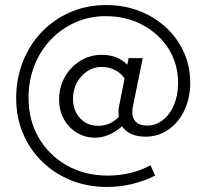

<svg xmlns="http://www.w3.org/2000/svg" viewBox="-20 -596 816 760"><path d="M403 144Q326 144 260.6 117.5Q195.3 91 146.6 43.5Q98 -4 71 -68Q44 -132 44 -207Q44 -285.5 70.9 -352.9Q97.7 -420.4 145.9 -470.2Q194 -520 258.8 -548Q323.5 -576 400 -576Q471.3 -576 531.5 -552.5Q591.7 -529 636.8 -487.5Q682 -446 707.5 -390.1Q733 -334.3 733 -269Q733 -208.1 710 -159.5Q687 -111 647.1 -83Q607.1 -55 556.3 -55Q491 -55 463 -96Q438 -74 411 -62.5Q384 -51 356.8 -51Q316.5 -51 283.7 -71Q251 -91 232.5 -125Q214 -159 214 -202Q214 -250.8 236.5 -290.9Q259 -331 297.4 -355Q335.9 -379 383 -379Q445 -379 484 -340L489 -366H545L506 -174Q499 -138 513.6 -118.5Q528.2 -99 562 -99Q596.9 -99 624.9 -121Q653 -143 669 -181.6Q685 -220.1 685 -267Q685 -343 647.2 -402.9Q609.3 -462.8 544.4 -497.4Q479.6 -532 398 -532Q334.4 -532 278.7 -507.5Q223 -483 181 -439Q139 -395 116 -335.9Q93 -276.7 93 -208.7Q93 -120 133.5 -50.5Q174 19 245.1 59Q316.3 99 406.2 99Q500 99 576 58L594 99Q551 121 502.5 132.5Q454 144 403 144ZM368.7 -98Q415 -98 450 -133Q449 -144 449 -155Q449 -166 452 -179L473 -285Q459 -307 435 -319Q411 -331 382 -331Q351.4 -331 325.5 -314.1Q299.6 -297.1 284.3 -268.8Q269 -240.4 269 -205.6Q269 -158 297 -128Q325 -98 368.7 -98Z"/></svg>

Font: Red Hat Display
Style: Regular
Weight: 300
Designer: Pentagram, MCKL
Foundry: Pentagram, MCKL
Version: Version 1.023